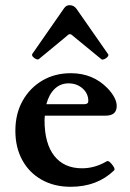

<svg xmlns="http://www.w3.org/2000/svg" viewBox="-20 -706 500 737"><path d="M251 11Q188 11 140 -16Q92 -43 65.5 -91.5Q39 -140 39 -204Q39 -269 66.5 -318.5Q94 -368 142 -396.5Q190 -425 252 -425Q337 -425 393 -367Q428 -330 428 -299Q428 -262 385 -262H152Q151 -253 151 -244Q151 -155 188.5 -107.5Q226 -60 295 -60Q344 -60 390 -87Q395 -90 403 -82.5Q411 -75 416.5 -65.5Q422 -56 418 -52Q353 11 251 11ZM243 -386Q212 -386 190 -365Q168 -344 158 -306H303Q319 -306 319 -318Q319 -347 297 -366.5Q275 -386 243 -386ZM129 -479Q123 -475 111.5 -483.5Q100 -492 104 -499L225 -673Q234 -687 248 -686Q263 -686 273 -673L395 -498Q398 -494 393 -488Q388 -482 380.5 -479Q373 -476 370 -478L270 -560Q262 -566 257.5 -570.5Q253 -575 248 -575Q244 -575 239.5 -570.5Q235 -566 227 -560Z"/></svg>

Font: Junicode SmExp
Style: Bold
Weight: 700
Width: 6
Designer: Peter S. Baker
Version: Version 2.205; ttfautohint (v1.8.4)